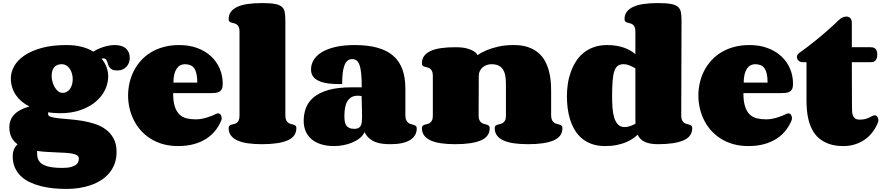

<svg xmlns="http://www.w3.org/2000/svg" viewBox="-20 -941 5755 1253"><path d="M412.6 -647Q468.8 -647 512.7 -635.7Q556.6 -624.5 588.9 -604Q602.5 -612.8 619.4 -620.6Q636.2 -628.4 654.5 -634.3Q672.9 -640.1 691.9 -643.6Q710.9 -647 729 -647Q749 -647 766.8 -642.3Q784.7 -637.7 797.9 -627.7Q811 -617.7 818.8 -601.6Q826.7 -585.4 826.7 -562Q826.7 -546.9 821.5 -532.5Q816.4 -518.1 806.2 -506.6Q795.9 -495.1 780.5 -488Q765.1 -481 744.6 -481Q724.1 -481 712.6 -486.8Q701.2 -492.7 694.8 -501.5Q688.5 -510.3 685.5 -520.5Q682.6 -530.8 679.2 -539.6Q675.8 -548.3 670.7 -554.2Q665.5 -560.1 654.8 -560.1Q652.3 -560.1 649.4 -559.6Q646.5 -559.1 642.6 -558.1Q664.6 -532.2 675.3 -502.4Q686 -472.7 686 -441.9Q686 -397.9 665.8 -355.2Q645.5 -312.5 605.7 -278.3Q565.9 -244.1 507.1 -223.1Q448.2 -202.1 371.6 -202.1Q332.5 -202.1 293.9 -208V-195.8Q293.9 -183.6 313.2 -178Q332.5 -172.4 363.8 -168.9Q395 -165.5 435.3 -162.4Q475.6 -159.2 517.3 -152.3Q559.1 -145.5 599.4 -132.3Q639.6 -119.1 670.9 -95.9Q702.1 -72.8 721.4 -37.1Q740.7 -1.5 740.7 50.8Q740.7 93.3 728 127.4Q715.3 161.6 692.9 188.5Q670.4 215.3 639.6 234.9Q608.9 254.4 572.8 267.1Q536.6 279.8 496.3 285.9Q456.1 292 415 292Q371.6 292 328.6 287.8Q285.6 283.7 246.6 273.7Q207.5 263.7 174.1 247.8Q140.6 231.9 116 208.3Q91.3 184.6 77.1 152.6Q63 120.6 63 79.1Q63 51.8 71.8 32.5Q80.6 13.2 94.7 1Q69.8 -17.1 55.4 -44.2Q41 -71.3 41 -110.8Q41 -137.7 50.3 -159.2Q59.6 -180.7 76.7 -197.3Q93.8 -213.9 117.9 -225.8Q142.1 -237.8 171.9 -246.1Q144.5 -259.8 122.3 -278.3Q100.1 -296.9 84.2 -319.8Q68.4 -342.8 59.6 -370.4Q50.8 -397.9 50.8 -430.2Q50.8 -470.7 72.8 -509.5Q94.7 -548.3 139.4 -578.9Q184.1 -609.4 252.2 -628.2Q320.3 -647 412.6 -647ZM494.6 92.8Q494.6 80.1 483.2 72.8Q471.7 65.4 451.9 61.5Q432.1 57.6 405.5 56.2Q378.9 54.7 348.4 53.5Q317.9 52.2 285.4 50.3Q252.9 48.3 221.7 43.9Q222.2 56.6 222.7 69.6Q223.1 82.5 227.5 95Q231.9 107.4 241.5 118.2Q251 128.9 269.3 137.2Q287.6 145.5 315.7 150.1Q343.8 154.8 385.7 154.8Q421.9 154.8 443.4 148.9Q464.8 143.1 476.3 133.8Q487.8 124.5 491.2 113.5Q494.6 102.5 494.6 92.8ZM381.8 -522Q364.3 -522 351.8 -515.9Q339.4 -509.8 331.8 -499.5Q324.2 -489.3 320.6 -475.6Q316.9 -461.9 316.9 -446.8Q316.9 -427.2 322.3 -407.5Q327.6 -387.7 337.2 -371.6Q346.7 -355.5 359.6 -345.2Q372.6 -335 387.7 -335Q404.3 -335 417 -342.5Q429.7 -350.1 438 -362.5Q446.3 -375 450.4 -390.9Q454.6 -406.7 454.6 -423.8Q454.6 -441.9 450 -459.5Q445.3 -477.1 436 -491Q426.8 -504.9 413.3 -513.4Q399.9 -522 381.8 -522Z M1186 -522Q1170.4 -522 1156.7 -514.9Q1143.1 -507.8 1133.1 -493.2Q1123 -478.5 1117.4 -455.8Q1111.8 -433.1 1111.8 -401.9H1267.6Q1267.6 -436 1262.2 -459.2Q1256.8 -482.4 1246.6 -496.3Q1236.3 -510.3 1220.9 -516.1Q1205.6 -522 1186 -522ZM1149.9 -647Q1215.3 -647 1267.8 -627.4Q1320.3 -607.9 1357.2 -573.7Q1394 -539.6 1413.8 -493.4Q1433.6 -447.3 1433.6 -394Q1433.6 -372.1 1427.5 -359.9Q1421.4 -347.7 1410.2 -341.8Q1398.9 -335.9 1382.3 -334.5Q1365.7 -333 1344.7 -333H1109.9Q1109.9 -279.3 1120.8 -245.8Q1131.8 -212.4 1151.4 -193.8Q1170.9 -175.3 1198.2 -168.7Q1225.6 -162.1 1258.8 -162.1Q1276.4 -162.1 1295.2 -165.5Q1314 -168.9 1331.3 -174.3Q1348.6 -179.7 1363.3 -185.5Q1377.9 -191.4 1387.7 -196.8Q1395.5 -201.2 1402.8 -201.2Q1414.1 -201.2 1420.4 -191.7Q1426.8 -182.1 1426.8 -170.4Q1426.8 -166.5 1426.3 -163.1Q1425.8 -159.7 1424.3 -156.2Q1410.2 -120.1 1385.7 -89.4Q1361.3 -58.6 1326.4 -35.9Q1291.5 -13.2 1245.6 -0.5Q1199.7 12.2 1142.6 12.2Q1087.9 12.2 1042.7 -0.7Q997.6 -13.7 961.2 -36.9Q924.8 -60.1 897.5 -91.3Q870.1 -122.6 852.1 -159.4Q834 -196.3 825 -236.6Q815.9 -276.9 815.9 -317.9Q815.9 -359.4 825.2 -400.1Q834.5 -440.9 853 -477.5Q871.6 -514.2 899.4 -545.2Q927.2 -576.2 964.4 -598.9Q1001.5 -621.6 1047.9 -634.3Q1094.2 -647 1149.9 -647Z M1842.3 -188Q1842.3 -168 1847.7 -156.7Q1853 -145.5 1860.8 -139.9Q1868.7 -134.3 1878.2 -132.1Q1887.7 -129.9 1895.5 -127.4Q1903.3 -125 1908.7 -120.4Q1914.1 -115.7 1914.1 -105Q1914.1 -49.3 1856.4 -24.7Q1798.8 0 1689.9 0Q1637.7 0 1597.2 -5.9Q1556.6 -11.7 1528.8 -24.7Q1501 -37.6 1486.6 -57.4Q1472.2 -77.1 1472.2 -105Q1472.2 -115.7 1477.3 -120.4Q1482.4 -125 1490.5 -127.4Q1498.5 -129.9 1507.6 -131.8Q1516.6 -133.8 1524.7 -139.4Q1532.7 -145 1537.8 -155.5Q1543 -166 1543 -186V-734.9Q1543 -754.9 1537.8 -765.4Q1532.7 -775.9 1524.7 -781.5Q1516.6 -787.1 1507.6 -789.1Q1498.5 -791 1490.5 -793.5Q1482.4 -795.9 1477.3 -800.5Q1472.2 -805.2 1472.2 -815.9Q1472.2 -843.8 1486.6 -863.5Q1501 -883.3 1528.8 -896.2Q1556.6 -909.2 1597.2 -915Q1637.7 -920.9 1689.9 -920.9Q1742.7 -920.9 1772.9 -915.5Q1803.2 -910.2 1818.6 -897.2Q1834 -884.3 1838.1 -862.3Q1842.3 -840.3 1842.3 -807.1Z M2292.5 -100.1Q2308.6 -100.1 2318.6 -105.2Q2328.6 -110.4 2334 -119.9Q2339.4 -129.4 2341.1 -143.3Q2342.8 -157.2 2342.8 -174.8Q2342.8 -189.9 2342.3 -213.4Q2341.8 -236.8 2341.3 -259.3Q2340.3 -285.6 2339.8 -314Q2333 -314.9 2326.9 -315.7Q2320.8 -316.4 2314.9 -316.4Q2290 -316.4 2273.2 -306.4Q2256.3 -296.4 2246.1 -278.6Q2235.8 -260.7 2231.7 -236.6Q2227.5 -212.4 2227.5 -184.1Q2227.5 -167 2229.5 -151.6Q2231.4 -136.2 2238.3 -124.8Q2245.1 -113.3 2258.1 -106.7Q2271 -100.1 2292.5 -100.1ZM2527.8 0Q2502.9 0 2478.3 -2.7Q2453.6 -5.4 2431.4 -13.7Q2409.2 -22 2390.6 -37.6Q2372.1 -53.2 2358.9 -79.1Q2349.1 -56.2 2327.4 -39.1Q2305.7 -22 2278.1 -10.5Q2250.5 1 2220 6.6Q2189.5 12.2 2161.6 12.2Q2112.3 12.2 2075.2 0.5Q2038.1 -11.2 2012.7 -33Q1987.3 -54.7 1974.6 -85Q1961.9 -115.2 1961.9 -152.8Q1961.9 -197.3 1976.8 -237.1Q1991.7 -276.9 2027.6 -306.6Q2063.5 -336.4 2123.5 -353.8Q2183.6 -371.1 2273.9 -371.1H2340.8Q2340.8 -425.3 2337.2 -460.9Q2333.5 -496.6 2325.7 -517.6Q2317.9 -538.6 2306.2 -546.9Q2294.4 -555.2 2277.8 -555.2Q2259.3 -555.2 2246.8 -543.9Q2234.4 -532.7 2226.8 -511.5Q2219.2 -490.2 2216.1 -460.2Q2212.9 -430.2 2212.9 -392.1Q2191.9 -392.1 2168.7 -392.8Q2145.5 -393.6 2122.8 -396.5Q2100.1 -399.4 2079.8 -405.5Q2059.6 -411.6 2043.9 -422.1Q2028.3 -432.6 2019 -448.7Q2009.8 -464.8 2009.8 -487.8Q2009.8 -520 2026.6 -548.8Q2043.5 -577.6 2078.4 -599.4Q2113.3 -621.1 2167 -634Q2220.7 -647 2294.9 -647Q2381.3 -647 2443.8 -629.4Q2506.3 -611.8 2546.6 -576.7Q2586.9 -541.5 2606.2 -488Q2625.5 -434.6 2625.5 -362.8V-189.9Q2625.5 -168.9 2631.1 -157.2Q2636.7 -145.5 2644.8 -139.4Q2652.8 -133.3 2662.6 -130.9Q2672.4 -128.4 2680.4 -125.7Q2688.5 -123 2694.1 -118.4Q2699.7 -113.8 2699.7 -103Q2699.7 -54.2 2656 -27.1Q2612.3 0 2527.8 0Z M3103.5 -188Q3103.5 -168 3108.9 -156.7Q3114.3 -145.5 3122.3 -139.9Q3130.4 -134.3 3139.6 -132.1Q3148.9 -129.9 3157 -127.4Q3165 -125 3170.4 -120.4Q3175.8 -115.7 3175.8 -105Q3175.8 -49.3 3118.2 -24.7Q3060.5 0 2951.7 0Q2898.9 0 2858.4 -5.9Q2817.9 -11.7 2790 -24.7Q2762.2 -37.6 2747.8 -57.4Q2733.4 -77.1 2733.4 -105Q2733.4 -115.7 2738.8 -120.4Q2744.1 -125 2752 -127.4Q2759.8 -129.9 2769 -131.8Q2778.3 -133.8 2786.1 -139.4Q2793.9 -145 2799.3 -155.5Q2804.7 -166 2804.7 -186V-446.8Q2804.7 -466.3 2799.3 -477.1Q2793.9 -487.8 2786.1 -493.4Q2778.3 -499 2769 -501Q2759.8 -502.9 2752 -505.4Q2744.1 -507.8 2738.8 -512.5Q2733.4 -517.1 2733.4 -527.8Q2733.4 -555.7 2747.8 -575.4Q2762.2 -595.2 2790 -608.2Q2817.9 -621.1 2858.4 -627Q2898.9 -632.8 2951.7 -632.8Q2999.5 -632.8 3027.8 -624.8Q3056.2 -616.7 3071.8 -606.9Q3089.8 -595.2 3096.7 -581.1Q3122.1 -599.1 3157.2 -613.8Q3187.5 -626.5 3231.2 -636.7Q3274.9 -647 3333.5 -647Q3387.2 -647 3426 -633.5Q3464.8 -620.1 3491.9 -597.4Q3519 -574.7 3535.6 -544.7Q3552.2 -514.6 3561.3 -481.9Q3570.3 -449.2 3573.5 -415.8Q3576.7 -382.3 3576.7 -352.1V-190.4Q3576.7 -169.9 3582 -158.4Q3587.4 -147 3595.7 -140.9Q3604 -134.8 3613.5 -132.6Q3623 -130.4 3631.3 -127.7Q3639.6 -125 3645 -120.4Q3650.4 -115.7 3650.4 -105Q3650.4 -49.3 3593 -24.7Q3535.6 0 3426.8 0Q3374 0 3333.5 -5.9Q3293 -11.7 3265.1 -24.7Q3237.3 -37.6 3222.9 -57.4Q3208.5 -77.1 3208.5 -105Q3208.5 -115.7 3213.9 -120.4Q3219.2 -125 3227.5 -127.4Q3235.8 -129.9 3245.1 -131.8Q3254.4 -133.8 3262.7 -139.4Q3271 -145 3276.4 -155.5Q3281.7 -166 3281.7 -186V-394.5Q3281.7 -424.8 3277.1 -448.5Q3272.5 -472.2 3261.5 -488.5Q3250.5 -504.9 3232.4 -513.4Q3214.4 -522 3187.5 -522Q3170.4 -522 3155.3 -516.4Q3140.1 -510.7 3128.9 -500.7Q3117.7 -490.7 3111.1 -476.8Q3104.5 -462.9 3104.5 -446.8Z M4425.8 -188Q4425.8 -168 4431.2 -156.7Q4436.5 -145.5 4444.3 -139.9Q4452.1 -134.3 4461.7 -132.1Q4471.2 -129.9 4479 -127.4Q4486.8 -125 4492.2 -120.4Q4497.6 -115.7 4497.6 -105Q4497.6 -49.3 4439.9 -24.7Q4382.3 0 4273.4 0Q4244.1 0 4222.2 -4.4Q4200.2 -8.8 4184.3 -16.8Q4168.5 -24.9 4158.2 -36.4Q4147.9 -47.9 4141.6 -62Q4128.9 -50.3 4110.6 -37.1Q4092.3 -23.9 4066.2 -12.9Q4040 -2 4006.1 5.1Q3972.2 12.2 3928.7 12.2Q3879.4 12.2 3841.6 -1.5Q3803.7 -15.1 3776.1 -38.8Q3748.5 -62.5 3730 -94.2Q3711.4 -126 3700.2 -162.1Q3689 -198.2 3684.3 -236.8Q3679.7 -275.4 3679.7 -313Q3679.7 -351.6 3685.3 -391.1Q3690.9 -430.7 3703.9 -467.8Q3716.8 -504.9 3737.1 -537.6Q3757.3 -570.3 3786.4 -594.5Q3815.4 -618.7 3854.2 -632.8Q3893.1 -647 3942.4 -647Q3977.1 -647 4005.4 -641.8Q4033.7 -636.7 4056.4 -628.4Q4079.1 -620.1 4096.4 -609.4Q4113.8 -598.6 4126.5 -587.9V-734.9Q4126.5 -754.9 4121.3 -765.4Q4116.2 -775.9 4108.2 -781.5Q4100.1 -787.1 4091.1 -789.1Q4082 -791 4074 -793.5Q4065.9 -795.9 4060.8 -800.5Q4055.7 -805.2 4055.7 -815.9Q4055.7 -843.8 4070.1 -863.5Q4084.5 -883.3 4112.3 -896.2Q4140.1 -909.2 4180.7 -915Q4221.2 -920.9 4273.4 -920.9Q4326.2 -920.9 4356.7 -915.5Q4387.2 -910.2 4403.1 -897.2Q4418.9 -884.3 4423.3 -862.3Q4427.7 -840.3 4427.7 -807.1ZM4055.7 -111.8Q4075.2 -111.8 4094.2 -118.7Q4113.3 -125.5 4127.4 -133.8Q4126.5 -146.5 4126.5 -159.4Q4126.5 -172.4 4126.5 -186V-495.1Q4109.9 -504.9 4089.8 -513.4Q4069.8 -522 4048.8 -522Q4026.4 -522 4012 -511.7Q3997.6 -501.5 3989.3 -477.3Q3981 -453.1 3977.8 -412.4Q3974.6 -371.6 3974.6 -311Q3974.6 -274.4 3977.1 -238.8Q3979.5 -203.1 3987.8 -175Q3996.1 -147 4012.2 -129.4Q4028.3 -111.8 4055.7 -111.8Z M4907.7 -522Q4892.1 -522 4878.4 -514.9Q4864.7 -507.8 4854.7 -493.2Q4844.7 -478.5 4839.1 -455.8Q4833.5 -433.1 4833.5 -401.9H4989.3Q4989.3 -436 4983.9 -459.2Q4978.5 -482.4 4968.3 -496.3Q4958 -510.3 4942.6 -516.1Q4927.2 -522 4907.7 -522ZM4871.6 -647Q4937 -647 4989.5 -627.4Q5042 -607.9 5078.9 -573.7Q5115.7 -539.6 5135.5 -493.4Q5155.3 -447.3 5155.3 -394Q5155.3 -372.1 5149.2 -359.9Q5143.1 -347.7 5131.8 -341.8Q5120.6 -335.9 5104 -334.5Q5087.4 -333 5066.4 -333H4831.5Q4831.5 -279.3 4842.5 -245.8Q4853.5 -212.4 4873 -193.8Q4892.6 -175.3 4919.9 -168.7Q4947.3 -162.1 4980.5 -162.1Q4998 -162.1 5016.8 -165.5Q5035.6 -168.9 5053 -174.3Q5070.3 -179.7 5085 -185.5Q5099.6 -191.4 5109.4 -196.8Q5117.2 -201.2 5124.5 -201.2Q5135.7 -201.2 5142.1 -191.7Q5148.4 -182.1 5148.4 -170.4Q5148.4 -166.5 5147.9 -163.1Q5147.5 -159.7 5146 -156.2Q5131.8 -120.1 5107.4 -89.4Q5083 -58.6 5048.1 -35.9Q5013.2 -13.2 4967.3 -0.5Q4921.4 12.2 4864.3 12.2Q4809.6 12.2 4764.4 -0.7Q4719.2 -13.7 4682.9 -36.9Q4646.5 -60.1 4619.1 -91.3Q4591.8 -122.6 4573.7 -159.4Q4555.7 -196.3 4546.6 -236.6Q4537.6 -276.9 4537.6 -317.9Q4537.6 -359.4 4546.9 -400.1Q4556.2 -440.9 4574.7 -477.5Q4593.3 -514.2 4621.1 -545.2Q4648.9 -576.2 4686 -598.9Q4723.1 -621.6 4769.5 -634.3Q4815.9 -647 4871.6 -647Z M5540 -243.2Q5540 -227.1 5541 -212.2Q5542 -197.3 5546.9 -185.5Q5551.8 -173.8 5562 -167Q5572.3 -160.2 5590.3 -160.2Q5615.7 -160.2 5634.5 -166.7Q5653.3 -173.3 5673.3 -184.1Q5681.2 -188.5 5688 -188.5Q5699.2 -188.5 5705.8 -178.7Q5712.4 -168.9 5712.4 -156.7Q5712.4 -148.4 5710 -143.1Q5695.8 -106.9 5673.6 -78.1Q5651.4 -49.3 5622.3 -29.3Q5593.3 -9.3 5558.6 1.5Q5523.9 12.2 5484.4 12.2Q5429.7 12.2 5390.6 -1.7Q5351.6 -15.6 5324.7 -38.8Q5297.9 -62 5281.7 -92.5Q5265.6 -123 5257.1 -156.5Q5248.5 -189.9 5245.8 -223.9Q5243.2 -257.8 5243.2 -288.1V-535.2H5219.2Q5201.2 -535.2 5190.9 -545.7Q5180.7 -556.2 5180.7 -568.8Q5180.7 -584 5194.3 -594.2Q5251.5 -635.3 5298.8 -673.6Q5346.2 -711.9 5380.4 -742.2Q5420.4 -777.3 5452.1 -808.1Q5464.8 -820.8 5478 -826.9Q5491.2 -833 5503.4 -833Q5518.6 -833 5528.8 -822.8Q5539.1 -812.5 5539.1 -791V-632.8H5658.2Q5664.1 -632.8 5672.1 -632.1Q5680.2 -631.3 5687.5 -627Q5694.8 -622.6 5700 -613Q5705.1 -603.5 5705.1 -585.9Q5705.1 -566.9 5700.2 -556.6Q5695.3 -546.4 5688 -541.5Q5680.7 -536.6 5672.6 -535.9Q5664.6 -535.2 5658.2 -535.2H5539.1Z"/></svg>

Font: Corben
Style: Bold
Weight: 700
Designer: vernon adams
Foundry: vernon adams
Version: Version 1.101; ttfautohint (v1.6)